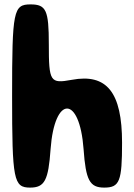

<svg xmlns="http://www.w3.org/2000/svg" viewBox="-20 -903 610 873"><path d="M35 -467C35 -84 42 -50 117 -50C183 -50 200 -83 210 -225C228 -471 342 -471 360 -225C370 -83 388 -50 454 -50C524 -50 535 -79 535 -254C535 -483 466 -570 306 -540C208 -522 202 -531 202 -702C202 -856 190 -883 119 -883C41 -883 35 -855 35 -467Z"/></svg>

Font: Hussar Skorodowane
Style: Bold
Weight: 700
Foundry: Cannot Into Space Fonts
Version: Version 0.892